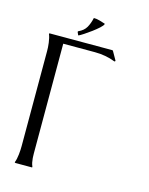

<svg xmlns="http://www.w3.org/2000/svg" viewBox="-108 -772 655 842"><g transform="rotate(15 219.5 -351.5)"><path d="M51.8 -509.3Q51.8 -516.6 51.3 -526.9Q50.8 -537.1 49.3 -547.4Q47.9 -557.6 45.7 -567.4Q43.5 -577.1 40.5 -584V-586.9L43 -587.9H327.1L330.1 -586.4L352.5 -546.9L351.6 -543.9L348.6 -542.5Q326.7 -551.3 303.2 -555.4Q279.8 -559.6 255.9 -559.6H111.8V-78.6Q111.8 -70.3 111.8 -60.5Q111.8 -50.8 112.5 -40.5Q113.3 -30.3 115.2 -20.8Q117.2 -11.2 120.6 -3.9V-1L120.1 0H44.9Q43.5 0 41.5 -1V-3.9Q44.4 -10.7 46.4 -20.3Q48.3 -29.8 49.6 -40.3Q50.8 -50.8 51.3 -60.8Q51.8 -70.8 51.8 -78.6ZM161.1 -629.4Q185.5 -640.1 196.3 -659.2Q207 -678.2 212.4 -703.1Q226.1 -703.1 239 -699.2Q252 -695.3 264.6 -691.4L265.1 -689.5Q263.2 -682.6 250.2 -670.9Q237.3 -659.2 221.2 -647.2Q205.1 -635.3 189.7 -625.2Q174.3 -615.2 167 -611.8L165 -613.3L159.7 -625.5V-627.4Z"/></g></svg>

Font: CAT Linz
Style: Regular
Weight: 400
Designer: Peter Wiegel
Foundry: Peter Wiegel
Version: Version 1.08